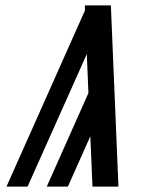

<svg xmlns="http://www.w3.org/2000/svg" viewBox="-20 -690 590 710"><path d="M82 0H4L294 -651V-670H390L418 0H322L314 -186L231 0H153L307 -346L301 -490Z"/></svg>

Font: Lode Dark
Style: Bold Italic
Weight: 700
Italic angle: -11°
Monospace: yes
Designer: Belleve Invis
Foundry: Belleve Invis
Version: Version 29.2.0; ttfautohint (v1.8.3)